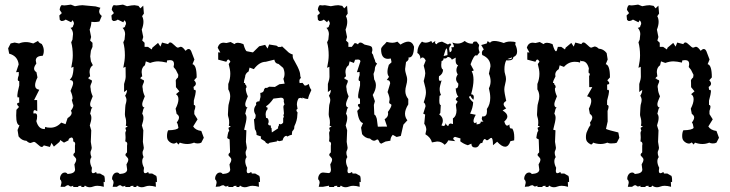

<svg xmlns="http://www.w3.org/2000/svg" viewBox="-20 -621 3150 828"><path d="M290.5 -289.6Q296.9 -308.1 296.9 -330.1V-333L287.1 -328.6Q293.9 -360.8 293.9 -382.3Q293.9 -413.6 287.1 -438.5L292.5 -450.2L294.9 -474.1Q294.9 -488.8 284.2 -501Q295.4 -502 295.4 -510.3Q298.8 -515.1 298.8 -520Q298.8 -526.9 292 -533.7L287.1 -524.9L263.2 -536.6Q255.4 -530.3 244.6 -530.3L237.8 -535.2L235.8 -554.2L246.6 -564.5L237.3 -578.6Q238.8 -593.8 246.1 -599.1Q252.4 -597.7 258.3 -597.7Q262.7 -597.7 267.6 -598.6L285.6 -601.1L303.2 -594.2Q324.2 -598.6 335.4 -598.6L392.6 -593.3L413.1 -587.4Q407.7 -579.1 407.7 -571.8Q407.7 -561 418.9 -552.2L408.7 -528.3Q397.9 -525.9 387.7 -525.9Q380.9 -525.9 374 -526.9Q374 -511.7 366.7 -493.2L373 -461.4L368.7 -446.3L378.9 -436.5V-418.9L372.1 -402.8L369.1 -377.9L372.1 -356.4L380.4 -339.8Q366.2 -330.1 366.2 -310.1L368.7 -291.5Q361.8 -288.6 360.4 -281.7Q361.8 -282.2 362.8 -282.2Q365.2 -282.2 365.2 -280.8Q365.2 -278.8 368.4 -278.1Q371.6 -277.3 374 -275.9Q376.5 -274.4 376.5 -271Q376.5 -266.6 373 -259.8Q369.6 -252.9 369.6 -246.6L371.1 -237.8Q371.1 -225.1 379.9 -205.6Q368.7 -180.2 368.7 -171.9Q368.7 -158.7 378.4 -157.2L374 -151.9L368.7 -130.4Q374 -123.5 374 -112.8Q374 -100.6 367.2 -80.1L373.5 -59.1L371.6 -9.3L375.5 15.6Q375.5 22.5 372.8 27.1Q370.1 31.7 370.1 38.1Q370.1 45.9 374.5 56.6Q368.7 64 368.7 74.7Q368.7 87.4 376.5 102.5L375 115.2Q375 126 381.8 126Q386.2 126 394.5 120.6L397 127.4H411.6L426.8 136.2Q432.1 136.2 432.1 158.2V164.6L426.8 163.1L427.7 184.6Q412.1 180.2 399.9 180.2Q390.1 180.2 382.3 183.3Q374.5 186.5 367.2 186.5Q355.5 186.5 346.2 179.2L342.3 185.5H330.6L331.1 180.2L316.9 181.2L318.8 185.5H295.9L295.4 179.7Q290.5 183.1 285.2 183.1Q281.2 183.1 279.1 180.4Q276.9 177.7 272.9 177.7Q268.1 177.7 259.3 184.6H241.2L245.1 167.5Q245.1 157.2 238.8 152.3V148.9Q238.8 139.2 244.6 131.1Q250.5 123 260.3 123Q266.6 123 271.5 129.4Q303.7 127.4 303.7 109.9L300.8 87.9Q308.6 75.7 308.6 67.4Q308.6 64 306.6 61Q304.7 58.1 302.5 55.9Q300.3 53.7 298.3 51.5Q296.4 49.3 296.4 46.9Q296.4 41.5 303.2 36.1V7.3Q304.2 3.4 304.2 0Q304.2 -9.3 295.4 -11.2Q295.9 -13.7 295.9 -16.1Q295.9 -24.9 289.6 -28.3Q275.4 -25.4 275.4 -16.6V-15.6L255.9 -5.9L239.7 -17.1L236.8 -9.3L212.4 11.2L202.1 -4.9L195.3 12.7L168.9 5.9Q165 12.7 159.7 12.7Q156.2 12.7 151.9 9.3Q147.5 5.9 142.8 1.7Q138.2 -2.4 133.8 -5.9Q129.4 -9.3 126 -9.3L111.8 -4.4Q103.5 -4.4 94.2 -13.7Q73.7 -14.6 60.1 -32.7L55.7 -60.5L64 -80.6Q49.8 -83.5 49.8 -123L50.8 -147.5L62 -159.7Q53.7 -168 53.7 -172.4Q53.7 -177.7 63 -178.2L62.5 -201.7L57.1 -200.7Q54.7 -200.7 54.7 -210.4Q54.7 -219.2 63 -252.4V-271Q56.6 -271.5 56.6 -278.8Q56.6 -285.2 61 -296.9V-310.5L49.3 -309.6L60.5 -343.3Q56.2 -379.9 19.5 -389.6L15.1 -412.6L25.9 -433.6L43 -437.5L62 -433.6Q75.7 -439.5 91.8 -439.5Q106.4 -439.5 123.5 -433.6L144.5 -444.8Q144.5 -438 160.2 -431.2Q168.9 -417 168.9 -402.3Q168.9 -389.6 164.1 -380.4Q134.3 -379.9 134.3 -359.9L136.7 -346.7Q127 -334 127 -325.2Q127 -315.9 137.2 -309.6L141.6 -287.1Q131.3 -266.6 131.3 -253.4Q131.3 -236.8 149.4 -233.9L127 -189.5H140.1L140.6 -141.1Q134.3 -146 129.9 -146Q124 -146 124 -136.2L124.5 -131.3L130.9 -132.3Q140.1 -132.3 140.1 -119.6Q140.1 -107.4 136.7 -98.6Q146 -64.5 170.9 -64.5H173.3L174.8 -73.7Q183.1 -70.3 197.3 -70.3Q224.1 -70.3 244.1 -92.3L262.7 -85.4L271.5 -111.8Q286.6 -121.1 288.6 -130.9Q289.1 -132.8 289.1 -134.3Q289.1 -139.2 285.6 -143.1Q296.4 -157.7 296.4 -166.5Q296.4 -169.9 294.4 -172.4L289.6 -190.4Q293 -192.9 293 -196.8Q293 -209 284.2 -229Q295.4 -254.4 295.4 -262.7Q295.4 -275.9 280.8 -275.9Z M465.8 184.6 469.7 167.5Q469.7 157.2 463.4 152.3V148.9Q463.4 139.2 469.2 131.1Q475.1 123 484.9 123Q491.2 123 496.1 129.4Q528.3 127.4 528.3 109.9L525.4 87.9Q533.2 75.7 533.2 67.4Q533.2 64 531.2 61Q529.3 58.1 527.1 55.9Q524.9 53.7 522.9 51.5Q521 49.3 521 46.9Q521 41.5 527.8 36.1V7.3Q528.8 3.4 528.8 0Q528.8 -9.3 520 -11.2Q521.5 -19.5 521.5 -28.8Q521.5 -33.7 521 -38.6Q520.5 -42.5 520.5 -45.4Q520.5 -53.2 522.5 -54.7Q523.9 -55.7 523.9 -57.6Q523.9 -58.6 523.4 -60.1Q521.5 -63 521 -69.8L531.2 -76.2Q522.5 -77.6 522.5 -80.1V-81.1Q523.9 -84.5 523.9 -91.3Q523.9 -103 522.5 -108.6Q521 -114.3 519.5 -119.6Q518.6 -122.6 518.6 -128.4Q518.6 -132.3 519 -137.2Q520 -149.9 520 -156.7Q520 -167.5 524.4 -181.2Q525.4 -185.1 525.4 -189.5Q525.4 -198.7 519.5 -208Q527.8 -221.2 527.8 -232.4V-233.4L515.1 -224.1V-258.8Q522 -279.3 522 -290.5L521.5 -333L511.7 -328.6Q518.6 -360.8 518.6 -382.3Q518.6 -413.6 511.7 -438.5L517.1 -450.2L519.5 -474.1Q519.5 -488.8 508.8 -501Q520 -502 520 -510.3Q523.4 -515.1 523.4 -520Q523.4 -526.9 516.6 -533.7L511.7 -524.9L487.8 -536.6Q480 -530.3 469.2 -530.3L462.4 -535.2L460.4 -554.2L471.2 -564.5L461.9 -578.6Q463.4 -593.8 470.7 -599.1Q477.1 -597.7 482.9 -597.7Q487.3 -597.7 492.2 -598.6L510.3 -601.1L527.8 -594.2Q548.8 -598.6 560.1 -598.6L577.1 -595.7L585.4 -585L597.7 -596.7L600.6 -562.5L592.8 -551.3Q598.6 -540.5 598.6 -526.9Q598.6 -511.7 591.3 -493.2L597.7 -461.4L593.3 -446.3L603.5 -436.5V-418.9H618.2L634.3 -407.7L637.2 -415.5L661.6 -436L671.9 -419.9L678.7 -437.5L705.1 -430.7Q708.5 -438 714.4 -438Q717.8 -438 722.2 -434.6Q726.6 -431.2 731.2 -426.8Q735.8 -422.4 740 -418.9Q744.1 -415.5 747.6 -415.5L759.3 -419.4Q768.1 -419.4 779.8 -401.9Q787.6 -409.7 793.5 -409.7Q800.3 -409.7 804.7 -399.9L818.4 -364.3L810.1 -344.2Q828.1 -340.8 828.1 -287.1L816.9 -274.9Q824.7 -267.1 824.7 -260.3Q824.7 -252.4 814.5 -246.1L816.4 -232.9L819.8 -233.9Q824.2 -233.9 824.2 -225.6Q824.2 -217.8 815.9 -187V-168.5Q822.3 -168 822.3 -160.6Q822.3 -154.3 817.9 -142.6V-128.9L832 -106.4L813 -75.7Q822.8 -59.6 848.1 -56.2L858.9 -26.9L848.1 -5.9Q841.8 -2.4 832.5 -2.4Q823.2 -2.4 816.9 -5.9Q802.7 0 787.6 0Q772 0 755.4 -5.9L749.5 2.4L741.7 -6.8Q733.9 -1.5 729 -1.5Q728.5 -1.5 728.5 -2Q723.6 -2 717.3 -5.1Q710.9 -8.3 705.6 -14.9Q700.2 -21.5 700.2 -34.7Q700.2 -49.3 705.1 -59.1Q744.1 -60.1 749.5 -69.8Q747.1 -87.9 742.2 -92.8Q752 -105.5 752 -114.3Q752 -123 741.7 -129.9L737.3 -152.3Q749.5 -176.3 749.5 -192.9Q749.5 -208.5 738.8 -214.8L753.4 -227.1L738.8 -245.1L738.3 -269Q737.8 -270.5 737.8 -272Q737.8 -278.8 747.6 -287.1L749 -298.3L738.3 -319.8L728.5 -332L730.5 -344.7Q730.5 -361.8 712.9 -361.8L700.7 -360.4L699.2 -351.1Q688 -353.5 678.7 -355Q669.4 -356.4 662.1 -356.4Q646.5 -356.4 627.4 -349.6L608.9 -356.4L605 -339.8Q590.8 -330.1 590.8 -310.1L593.3 -291.5Q586.4 -288.6 585 -281.7Q586.4 -282.2 587.4 -282.2Q589.8 -282.2 589.8 -280.8Q589.8 -278.8 593 -278.1Q596.2 -277.3 598.6 -275.9Q601.1 -274.4 601.1 -271Q601.1 -266.6 597.7 -259.8Q594.2 -252.9 594.2 -246.6L595.7 -237.8Q595.7 -225.1 604.5 -205.6Q593.3 -180.2 593.3 -171.9Q593.3 -158.7 603 -157.2L598.6 -151.9L593.3 -130.4Q598.6 -123.5 598.6 -112.8Q598.6 -100.6 591.8 -80.1L598.1 -59.1L596.2 -9.3L600.1 15.6Q600.1 22.5 597.4 27.1Q594.7 31.7 594.7 38.1Q594.7 45.9 599.1 56.6Q593.3 64 593.3 74.7Q593.3 87.4 601.1 102.5L599.6 115.2Q599.6 126 606.4 126Q610.8 126 619.1 120.6L621.6 127.4H636.2L651.4 136.2Q656.7 136.2 656.7 158.2V164.6L651.4 163.1L652.3 184.6Q636.7 180.2 624.5 180.2Q614.7 180.2 606.9 183.3Q599.1 186.5 591.8 186.5Q580.1 186.5 570.8 179.2L566.9 185.5H555.2L555.7 180.2L541.5 181.2L543.5 185.5H520.5L520 179.7Q515.1 183.1 509.8 183.1Q505.9 183.1 503.7 180.4Q501.5 177.7 497.6 177.7Q492.7 177.7 483.9 184.6Z M1179.2 -67.4V-74.2Q1183.1 -78.1 1183.1 -83L1182.6 -86.9L1189 -85Q1196.3 -85 1201.2 -92.8V-112.8L1204.6 -116.2L1202.1 -124L1204.6 -131.3L1202.1 -159.2Q1202.1 -166.5 1207 -169.9L1203.6 -183.1Q1204.1 -186 1204.1 -188.5Q1204.1 -199.7 1191.4 -199.7Q1188 -199.7 1183.6 -198.7L1159.2 -195.8Q1142.6 -171.9 1127.9 -163.1V-162.1Q1127.9 -157.2 1133.8 -157.2V-149.9Q1125.5 -142.6 1125.5 -126.5L1127.4 -112.8Q1138.7 -112.8 1138.7 -94.7L1136.2 -87.4Q1136.2 -79.6 1148.4 -79.6Q1147.9 -76.2 1147.9 -73.7Q1147.9 -69.3 1149.4 -69.3Q1150.4 -69.3 1150.9 -69.8L1152.3 -49.8ZM910.2 184.6 914.1 167.5Q914.1 157.2 907.7 152.3V148.9Q907.7 139.2 913.6 131.1Q919.4 123 929.2 123Q935.5 123 940.4 129.4Q972.7 127.4 972.7 109.9L969.7 87.9Q977.5 75.7 977.5 67.4Q977.5 64 975.6 61Q973.6 58.1 971.4 55.9Q969.2 53.7 967.3 51.5Q965.3 49.3 965.3 46.9Q965.3 41.5 972.2 36.1L970.2 -20Q960 -23.4 960 -27.3Q960 -29.3 962.2 -41Q964.4 -52.7 966.8 -54.7Q968.3 -55.7 968.3 -57.6Q968.3 -58.6 967.8 -60.1Q965.8 -63 965.3 -69.8L975.6 -76.2Q966.8 -77.6 966.8 -80.1V-81.1Q968.3 -84.5 968.3 -91.3Q968.3 -103 966.8 -108.6Q965.3 -114.3 963.9 -119.6Q962.9 -122.6 962.9 -128.4Q962.9 -132.3 963.4 -137.2Q964.4 -149.9 964.4 -156.7Q964.4 -167.5 968.5 -180.9Q972.7 -194.3 972.7 -205.6Q972.7 -221.7 964.4 -235.8V-258.8Q973.1 -279.8 973.1 -303.2Q973.1 -319.8 966.3 -344.7L973.6 -355Q968.8 -364.3 964.4 -364.3Q960 -364.3 956.1 -354.5L920.9 -363.8V-395.5L930.2 -394.5L918.9 -415Q924.8 -437 944.8 -437L956.5 -435.5L974.6 -439.9L991.2 -430.7Q996.1 -436.5 1006.3 -436.5Q1015.6 -436.5 1029.8 -430.7Q1038.6 -399.9 1044.9 -399.9L1070.8 -395L1097.7 -421.4L1123.5 -427.7L1133.8 -411.6L1140.6 -429.2L1168 -424.8Q1174.3 -424.8 1179.2 -418.5H1195.3L1193.4 -423.8L1218.3 -400.9Q1227.1 -390.6 1242.7 -385.7L1242.2 -380.4Q1242.2 -369.6 1249 -359.9L1263.2 -333.5Q1274.4 -310.1 1274.4 -299.8Q1274.4 -292 1277.8 -284.7Q1271 -280.3 1271 -271L1272 -262.7L1284.7 -263.7L1293.5 -252.4Q1294.4 -252 1295.9 -252Q1301.8 -252 1312 -258.8Q1314 -244.6 1322.8 -232.9Q1310.1 -207 1308.6 -194.3Q1295.9 -194.3 1283.7 -200.7Q1284.7 -198.7 1284.7 -197.8Q1284.7 -196.3 1283.7 -196.3Q1282.2 -196.3 1277.8 -199.2L1268.1 -197.3Q1260.3 -185.1 1260.3 -169.4L1263.2 -151.4Q1258.3 -149.4 1258.3 -145.5Q1258.3 -141.1 1263.2 -136.2L1262.2 -125.5Q1262.2 -102.5 1249.5 -76.7L1248.5 -65.9Q1243.7 -57.1 1241.7 -56.6Q1239.7 -56.2 1238.3 -39.1Q1230.5 -39.1 1219.2 -32.2L1214.4 -35.6Q1202.6 -32.7 1198.7 -15.6L1185.1 -12.2L1173.8 -15.1L1174.3 -11.2L1142.6 -5.4L1136.2 -0.5L1126.5 -5.4Q1125 -9.8 1121.3 -12.5Q1117.7 -15.1 1114 -17.1Q1110.4 -19 1107.4 -21Q1104.5 -22.9 1104.5 -26.4L1106 -32.2L1086.4 -39.1V-42Q1086.4 -54.2 1079.1 -64L1075.2 -106.9Q1082.5 -107.4 1082.5 -123.5V-125.5Q1075.7 -136.7 1075.7 -146Q1075.7 -158.2 1085 -168.9L1084 -174.3Q1084 -184.1 1098.6 -184.1L1103.5 -203.1L1102.5 -220.2Q1118.2 -221.7 1118.7 -235.4L1123.5 -242.2L1127.9 -241.7Q1133.8 -241.7 1140.6 -247.1L1165.5 -246.1L1185.1 -257.8L1207.5 -260.3L1202.1 -281.2Q1207 -290.5 1207 -302.7Q1207 -314.9 1201.2 -328.1L1181.2 -345.2Q1166 -346.7 1163.1 -363.8L1126 -354.5Q1098.6 -354.5 1074.7 -322.8L1056.2 -329.6L1052.2 -313Q1037.1 -303.7 1037.1 -289.6Q1031.7 -272 1031.7 -263.2H1037.6Q1036.1 -260.3 1036.1 -258.8Q1036.1 -257.8 1037.1 -257.3Q1038.6 -256.3 1040.3 -254.9Q1042 -253.4 1042 -250Q1043.5 -247.6 1043.5 -245.6Q1043.5 -244.1 1042.5 -243.2Q1040 -241.2 1040 -237.8Q1040 -225.1 1048.8 -205.6Q1037.6 -180.2 1037.6 -171.9Q1037.6 -158.7 1047.4 -157.2L1043 -151.9L1037.6 -130.4Q1043 -123.5 1043 -112.8Q1043 -100.6 1032.7 -61.5L1042.5 -59.1L1040.5 -9.3L1044.4 15.6Q1044.4 22.5 1041.7 27.1Q1039.1 31.7 1039.1 38.1Q1039.1 45.9 1043.5 56.6Q1037.6 64 1037.6 74.7Q1037.6 87.4 1045.4 102.5L1043.9 115.2Q1043.9 126 1050.8 126Q1055.2 126 1063.5 120.6L1065.9 127.4H1080.6L1095.7 136.2Q1101.1 136.2 1101.1 158.2V164.6L1095.7 163.1L1096.7 184.6Q1081.1 180.2 1068.8 180.2Q1059.1 180.2 1051.3 183.3Q1043.5 186.5 1036.1 186.5Q1024.4 186.5 1015.1 179.2L1011.2 185.5H999.5L1000 180.2L985.8 181.2L987.8 185.5H964.8L964.4 179.7Q959.5 183.1 954.1 183.1Q950.2 183.1 948 180.4Q945.8 177.7 941.9 177.7Q937 177.7 927.2 183.1Z M1354.5 184.6 1358.4 167.5Q1358.4 157.2 1352.1 152.3V148.9Q1352.1 139.2 1357.9 131.1Q1363.8 123 1373.5 123Q1379.9 123 1393.6 125Q1395 125.5 1396.5 125.5Q1407.2 125.5 1407.2 109.9L1404.3 87.9Q1412.1 75.7 1412.1 67.4Q1412.1 64 1410.2 61Q1408.2 58.1 1406 55.9Q1403.8 53.7 1401.9 51.5Q1399.9 49.3 1399.9 46.9Q1399.9 41.5 1406.7 36.1V7.3Q1407.7 3.4 1407.7 0Q1407.7 -9.3 1398.9 -11.2Q1400.4 -19.5 1400.4 -28.8Q1400.4 -33.7 1399.9 -38.6Q1399.4 -42.5 1399.4 -45.4Q1399.4 -53.2 1401.4 -54.7Q1402.8 -55.7 1402.8 -57.6Q1402.8 -58.6 1402.3 -60.1Q1400.4 -63 1399.9 -69.8L1410.2 -76.2Q1401.4 -77.6 1401.4 -80.1V-81.1Q1402.8 -84.5 1402.8 -91.3Q1402.8 -103 1401.4 -108.6Q1399.9 -114.3 1398.4 -119.6Q1397.5 -122.6 1397.5 -128.4Q1397.5 -132.3 1397.9 -137.2Q1398.9 -149.9 1398.9 -156.7Q1398.9 -167.5 1403.3 -181.2Q1404.3 -185.1 1404.3 -189.5Q1404.3 -198.7 1398.4 -208Q1406.7 -221.2 1406.7 -232.4V-233.4L1394 -224.1V-258.8Q1400.9 -279.3 1400.9 -290.5L1400.4 -333L1390.6 -328.6Q1397.5 -360.8 1397.5 -382.3Q1397.5 -413.6 1390.6 -438.5L1396 -450.2L1398.4 -474.1Q1398.4 -488.8 1387.7 -501Q1398.9 -502 1398.9 -510.3Q1402.3 -515.1 1402.3 -520Q1402.3 -526.9 1395.5 -533.7L1390.6 -524.9L1376.5 -536.6Q1368.7 -530.3 1357.9 -530.3L1351.1 -535.2L1349.1 -554.2L1359.9 -564.5L1350.6 -578.6Q1352.1 -593.8 1359.4 -599.1Q1365.7 -597.7 1371.6 -597.7Q1376 -597.7 1380.9 -598.6L1406.7 -594.2Q1427.7 -598.6 1439 -598.6L1456.1 -595.7L1464.4 -585L1476.6 -596.7L1479.5 -562.5L1471.7 -551.3Q1477.5 -540.5 1477.5 -526.9Q1477.5 -511.7 1470.2 -493.2L1476.6 -461.4L1472.2 -446.3L1482.4 -436.5V-418.9H1497.1L1509.3 -435.1Q1517.1 -435.1 1523.9 -429.7Q1527.3 -437.5 1534.2 -437.5Q1541 -437.5 1552.2 -428.7Q1577.6 -423.8 1581.8 -419.7Q1585.9 -415.5 1585.9 -406.2Q1585.9 -401.9 1584 -397Q1583.5 -396 1583.5 -394.5Q1583.5 -390.6 1588.4 -385.7Q1591.8 -371.6 1597.2 -360.8Q1597.2 -351.6 1606.4 -346.7Q1596.7 -334 1596.7 -325.2Q1596.7 -315.9 1590.8 -302.2L1593.8 -278.3Q1601.1 -266.6 1601.1 -252.9Q1601.1 -233.9 1587.4 -211.4L1596.7 -184.6L1592.3 -168.5L1594.2 -126.5H1594.7Q1599.6 -126.5 1605 -108.4L1609.4 -74.7L1649.4 -75.2L1638.7 -106.9Q1653.8 -116.2 1653.8 -130.4L1652.8 -138.2Q1668 -159.2 1668 -168Q1668 -169.9 1666.5 -170.9Q1665 -171.9 1663.1 -172.9Q1661.1 -173.8 1659.7 -175.3Q1658.2 -176.8 1658.2 -180.2L1660.2 -191.9Q1660.2 -204.1 1651.4 -224.1L1662.6 -261.2Q1662.6 -275.9 1647.9 -275.9L1657.7 -289.6Q1650.9 -297.9 1650.9 -311Q1650.9 -323.7 1656.7 -341.3L1668.5 -352.5L1665.5 -368.7L1653.3 -367.2Q1623.5 -367.2 1623.5 -408.2Q1623.5 -412.6 1626 -416.5Q1628.4 -420.4 1632.1 -424.1Q1635.7 -427.7 1639.9 -431.6Q1644 -435.5 1647.5 -440.4Q1655.8 -438.5 1660.6 -437.5Q1665.5 -436.5 1672.4 -436.5Q1682.1 -436.5 1693.8 -441.4L1707 -428.7Q1727.1 -441.4 1740.2 -441.4Q1758.3 -441.4 1765.6 -419.4Q1764.2 -373 1743.7 -373H1741.2L1742.2 -368.2Q1742.2 -360.8 1731 -353.5L1727.1 -323.7Q1727.1 -316.4 1728.5 -310.8Q1730 -305.2 1731.4 -300Q1732.9 -294.9 1734.4 -289.6Q1735.8 -284.2 1735.8 -276.9Q1735.8 -266.6 1731.9 -253.2Q1728 -239.7 1728 -228.5Q1728 -209.5 1740.7 -193.8V-170.9Q1726.6 -147.9 1726.6 -130.9Q1726.6 -115.2 1736.8 -102.1L1719.7 -83.5L1708.5 -34.7L1690.4 -30.3L1673.8 -39.6Q1663.6 -28.3 1663.6 -14.2L1642.6 -10.7L1623 -1V-1.5Q1623 -3.4 1620.1 -3.4Q1618.7 -3.4 1617.4 -5.9Q1616.2 -8.3 1614.7 -11.5Q1613.3 -14.6 1611.6 -17.1Q1609.9 -19.5 1607.4 -19.5Q1605 -19.5 1601.1 -16.8Q1597.2 -14.2 1593.3 -14.2Q1585 -14.2 1575.7 -23.4Q1555.2 -24.4 1541.5 -42.5L1537.1 -70.3L1545.4 -90.3Q1526.9 -94.2 1520.5 -142.6L1531.7 -154.8Q1523.4 -163.1 1523.4 -167.5Q1523.4 -172.9 1532.7 -173.3L1532.2 -196.8L1529.3 -195.8Q1524.4 -195.8 1524.4 -206.5Q1524.4 -212.4 1526.6 -223.9Q1528.8 -235.4 1532.7 -252.4V-271Q1526.4 -271.5 1526.4 -278.8Q1526.4 -285.2 1530.8 -296.9V-310.5L1519 -309.6L1534.2 -356Q1534.2 -364.3 1522.9 -364.3L1511.2 -363.3L1506.3 -349.6L1487.8 -356.4L1483.9 -339.8Q1469.7 -330.1 1469.7 -310.1L1472.2 -291.5Q1465.3 -288.6 1463.9 -281.7Q1465.3 -282.2 1466.3 -282.2Q1468.8 -282.2 1468.8 -280.8Q1468.8 -278.8 1471.9 -278.1Q1475.1 -277.3 1477.5 -275.9Q1480 -274.4 1480 -271Q1480 -266.6 1476.6 -259.8Q1473.1 -252.9 1473.1 -246.6L1474.6 -237.8Q1474.6 -225.1 1483.4 -205.6Q1472.2 -180.2 1472.2 -171.9Q1472.2 -158.7 1481.9 -157.2L1477.5 -151.9L1472.2 -130.4Q1477.5 -123.5 1477.5 -112.8Q1477.5 -100.6 1470.7 -80.1L1477.1 -59.1L1475.1 -9.3L1479 15.6Q1479 22.5 1476.3 27.1Q1473.6 31.7 1473.6 38.1Q1473.6 45.9 1478 56.6Q1472.2 64 1472.2 74.7Q1472.2 87.4 1480 102.5L1478.5 115.2Q1478.5 126 1485.4 126Q1489.7 126 1498 120.6L1500.5 127.4H1515.1L1530.3 136.2Q1535.6 136.2 1535.6 158.2V164.6L1530.3 163.1L1531.2 184.6Q1515.6 180.2 1503.4 180.2Q1493.7 180.2 1485.8 183.3Q1478 186.5 1470.7 186.5Q1459 186.5 1449.7 179.2L1445.8 185.5H1434.1L1434.6 180.2L1420.4 181.2L1422.4 185.5H1399.4L1398.9 179.7L1372.6 184.6Z M1839.9 -444.3 1844.3 -435.5 1857.4 -444.3 1856 -438Q1856 -431.6 1864.3 -430.2Q1864.3 -438 1886.3 -441.4L1911.6 -429.2L1921.4 -434.1L1926.3 -427.2Q1917 -421.4 1917 -409.2L1919.5 -395.5Q1928.2 -398 1928.2 -407.7L1926.8 -418L1932.1 -417Q1937.5 -417 1937.5 -421.4Q1937.5 -426.3 1930.7 -437.5Q1942.4 -433.1 1953.1 -433.1Q1969.7 -433.1 1983.9 -444.3Q1998.1 -432.6 2015.6 -432.6L2019.5 -433.6Q2019.5 -441.9 2029.3 -441.9L2035.7 -441.4L2046.4 -427.2L2044 -414.1Q2044 -405.3 2048.4 -395.5L2037.1 -380.9L2033.2 -382.8Q2023.4 -382.8 2009.3 -343.8L2023.4 -317.4L2014.2 -313.5Q2022 -299.8 2022 -276.9Q2022 -251 2011.7 -214.4Q2023.4 -214.4 2023.4 -201.7L2022 -190.9Q2013.7 -196.3 2008.8 -207.5L2002.5 -203.6Q2004.4 -194.4 2020.5 -179.7Q2019.5 -156.3 2007.3 -130.9L2031.7 -126Q2022 -108.9 2022 -99.6Q2022 -92.3 2027.8 -89.9L2035.2 -93.8V-84.5Q2053.2 -86 2053.2 -93.8L2052.7 -96.2L2065 -96.7Q2057.6 -102.6 2057.6 -110.4L2059.6 -119.2L2063.5 -118.7Q2080.1 -118.7 2080.1 -141.6L2079.6 -150.9Q2094.2 -170.9 2094.2 -199.2Q2094.2 -217.8 2088.4 -240.2Q2095.7 -254.9 2095.7 -270.5Q2095.7 -286.6 2088.4 -303.2L2095.2 -335Q2095.2 -368.7 2059.6 -383.8L2058.1 -392.6Q2058.1 -402.3 2066.4 -407.7L2055.2 -426.8L2079.1 -433.6L2083 -443.8L2093.3 -436.5Q2098.2 -444.3 2112.3 -444.3Q2127.4 -444.3 2152.8 -435.5Q2165 -441.9 2180.7 -441.9Q2197.3 -441.9 2203.6 -438.5L2202.1 -428.7Q2210 -413.6 2210 -398Q2210 -380.9 2193.8 -375Q2193.4 -360.4 2171.9 -360.4L2163.1 -360.8Q2155.3 -345.7 2155.3 -321.8Q2155.3 -309.6 2158.7 -299.8Q2162.1 -290 2162.1 -279.8Q2162.1 -273.4 2158.5 -258.8Q2154.8 -244.2 2154.8 -235.9Q2154.8 -221.7 2163.1 -185.6Q2151.9 -179.7 2151.9 -171.9Q2151.9 -164.1 2163.1 -153.8L2147.5 -144.5Q2168 -132.3 2168 -118.7Q2168 -108.4 2154.8 -97.2Q2159.7 -79.1 2167 -79.1Q2171.4 -79.1 2176.8 -84.5Q2176.8 -66.4 2184.6 -66.4L2188.5 -67.4Q2197.8 -55.2 2197.8 -27.9L2197.3 -15.7L2181.2 -12.2Q2173.3 11.7 2158.2 11.7Q2144 11.7 2124 -9.8L2106 5.3Q2106 -26.4 2098.6 -26.4Q2095.2 -26.4 2089.6 -21.3Q2084 -16.1 2080.6 -16.1Q2077.2 -16.1 2075 -18.8Q2072.8 -21.5 2070.3 -21.5Q2065 -21.5 2059.6 -3.9L2056.7 -4.4Q2050.8 -4.4 2045.7 5.3Q2040.5 15.1 2029.3 15.1Q2013.2 15.1 2012.7 -1.5L1997.6 5.3Q1979.5 0 1964.9 -11.7L1965.8 -24L1942.4 -30.8Q1934.6 -27.9 1934.6 -23.5Q1934.6 -19.1 1943.4 -12.2L1913.1 -15.7Q1908.2 -4.4 1897.5 3.4Q1884.8 -10.8 1865.3 -10.8L1842.8 -6.9Q1837.4 -28.3 1814.5 -42L1818.4 -61.1Q1818.4 -75.2 1809.6 -87.4L1813.5 -127L1805.2 -130.9L1815 -162.1Q1815 -173.4 1807.2 -179.7Q1816.9 -206.6 1816.9 -222.7Q1816.9 -238.3 1807.2 -271.5Q1814 -295.9 1814 -305.2Q1814 -314.5 1807.2 -337.9L1815.9 -359.9Q1809.6 -373.1 1802.3 -373.1Q1797.4 -373.1 1793 -367.2Q1793 -385.3 1779.8 -392.6Q1779.8 -421.4 1799.8 -441.4Q1807.2 -437 1815.5 -437Q1826.7 -437 1839.9 -444.3ZM1910.7 -375.5Q1905.3 -368.7 1898.5 -368.7L1893.1 -369.6Q1892.6 -358.9 1884.3 -357.9L1882.8 -341.3Q1882.8 -323.7 1890.6 -320.8Q1890.6 -301.8 1873.1 -292L1872.6 -283.2Q1872.6 -272 1878 -272L1884.3 -274.4Q1876 -247.1 1876 -237.3Q1876 -223.2 1881.9 -211.4L1875.5 -207.5L1874.5 -187.5Q1874.5 -168 1880.9 -168L1878.9 -133.8L1874 -127.9Q1889.7 -116.2 1889.7 -101.1Q1889.7 -91.3 1883.8 -80.1L1892.1 -77.7Q1900.4 -77.7 1901.9 -90.4Q1904.8 -80.1 1913.1 -77.2Q1915.5 -88.4 1923.8 -88.4L1933.6 -86L1933.1 -110.4Q1948.7 -120.1 1948.7 -145.5L1945.8 -169.9L1953.6 -182.6L1945.3 -190.9Q1947.8 -202.7 1956.6 -202.7Q1945.8 -217.8 1945.3 -240.2H1947.8Q1956.6 -240.2 1956.6 -260.3Q1946.8 -270 1946.8 -280.3Q1946.8 -289.6 1954.1 -300.3Q1948.3 -308.6 1948.3 -318.4Q1948.3 -329.1 1955.6 -339.8Q1944.8 -341.8 1944.8 -361.8L1945.3 -372.6L1928.7 -363.8Q1923.4 -375 1910.7 -375.5ZM1905.8 -412.1Q1901.9 -412.1 1893.1 -379.4L1909.7 -383.3Q1909.7 -412.1 1905.8 -412.1ZM2188.5 -373.5 2168 -366.2 2175.3 -365.7Q2188.5 -365.7 2188.5 -373.5Z M2243.2 184.6 2247.1 167.5Q2247.1 157.2 2240.7 152.3V148.9Q2240.7 139.2 2246.6 131.1Q2252.4 123 2262.2 123Q2268.6 123 2273.4 129.4Q2305.7 127.4 2305.7 109.9L2302.7 87.9Q2310.5 75.7 2310.5 67.4Q2310.5 64 2308.6 61Q2306.6 58.1 2304.4 55.9Q2302.2 53.7 2300.3 51.5Q2298.3 49.3 2298.3 46.9Q2298.3 41.5 2305.2 36.1L2303.2 -20Q2293 -23.4 2293 -27.3Q2293 -29.3 2295.2 -41Q2297.4 -52.7 2299.8 -54.7Q2301.3 -55.7 2301.3 -57.6Q2301.3 -58.6 2300.8 -60.1Q2298.8 -63 2298.3 -69.8L2308.6 -76.2Q2299.8 -77.6 2299.8 -80.1V-81.1Q2301.3 -84.5 2301.3 -91.3Q2301.3 -103 2299.8 -108.6Q2298.3 -114.3 2296.9 -119.6Q2295.9 -122.6 2295.9 -128.4Q2295.9 -132.3 2296.4 -137.2Q2297.4 -149.9 2297.4 -156.7Q2297.4 -167.5 2301.5 -180.9Q2305.7 -194.3 2305.7 -205.6Q2305.7 -221.7 2297.4 -235.8V-258.8Q2306.2 -279.8 2306.2 -303.2Q2306.2 -319.8 2299.3 -344.7L2306.6 -355Q2301.8 -364.3 2297.4 -364.3Q2293 -364.3 2289.1 -354.5L2253.9 -363.8V-395.5L2263.2 -394.5L2252 -415Q2257.8 -437 2277.8 -437L2289.6 -435.5L2307.6 -439.9L2324.2 -430.7Q2329.1 -436.5 2339.4 -436.5Q2348.6 -436.5 2362.8 -430.7Q2371.6 -399.9 2377.9 -399.9Q2381.8 -399.9 2385.7 -418.9H2400.4L2416.5 -407.7L2419.4 -415.5L2443.8 -436L2454.1 -419.9L2460.9 -437.5L2487.3 -430.7Q2490.7 -438 2496.6 -438Q2500 -438 2504.4 -434.6Q2508.8 -431.2 2513.4 -426.8Q2518.1 -422.4 2522.2 -418.9Q2526.4 -415.5 2529.8 -415.5L2543.9 -420.4Q2552.7 -420.4 2562 -411.1Q2582.5 -410.2 2596.2 -392.1L2600.6 -364.3L2592.3 -344.2Q2610.4 -340.8 2610.4 -287.1L2599.1 -274.9Q2607.4 -266.6 2607.4 -262.2Q2607.4 -256.8 2598.1 -256.3L2598.6 -232.9L2602.1 -233.9Q2606.4 -233.9 2606.4 -225.6Q2606.4 -217.8 2598.1 -187V-168.5Q2604.5 -168 2604.5 -160.6Q2604.5 -154.3 2600.1 -142.6L2600.6 -97.2L2593.3 -64.9Q2605 -59.6 2646.5 -49.8L2650.9 -26.9L2640.1 -5.9Q2633.8 -2.4 2614.7 -2.4Q2605.5 -2.4 2599.1 -5.9Q2585 0 2569.8 0Q2554.2 0 2537.6 -5.9Q2534.2 2 2529.3 2Q2527.3 2 2525.4 0.5Q2517.6 -3.4 2512.2 -10Q2506.8 -16.6 2506.8 -29.8Q2506.8 -44.4 2511.7 -54.2Q2518.1 -71.3 2526.4 -81.5L2524.4 -92.8Q2534.2 -105.5 2534.2 -114.3Q2534.2 -123 2523.9 -129.9L2519.5 -152.3Q2529.8 -172.9 2529.8 -186Q2529.8 -202.6 2511.7 -205.6L2534.2 -245.1H2521L2520.5 -293.5Q2523.4 -295.9 2523.4 -299.3Q2523.4 -302.2 2521.5 -306.2Q2520.5 -305.2 2520 -305.2Q2518.1 -305.2 2518.1 -314.9L2519.5 -326.2Q2511.2 -357.4 2490.2 -357.4H2486.8L2482.9 -360.4L2481.4 -351.1Q2473.1 -354.5 2459 -354.5Q2431.6 -354.5 2412.1 -332.5L2393.6 -339.4L2389.6 -322.8Q2374.5 -313.5 2374.5 -299.3L2375.5 -291.5Q2364.7 -272 2364.7 -263.2H2370.6Q2369.1 -260.3 2369.1 -258.8Q2369.1 -257.8 2370.1 -257.3Q2371.6 -256.3 2373.3 -254.9Q2375 -253.4 2375 -250Q2376.5 -247.6 2376.5 -245.6Q2376.5 -244.1 2375.5 -243.2Q2373 -241.2 2373 -237.8Q2373 -225.1 2381.8 -205.6Q2370.6 -180.2 2370.6 -171.9Q2370.6 -158.7 2380.4 -157.2L2376 -151.9L2370.6 -130.4Q2376 -123.5 2376 -112.8Q2376 -100.6 2365.7 -61.5L2375.5 -59.1L2373.5 -9.3L2377.4 15.6Q2377.4 22.5 2374.8 27.1Q2372.1 31.7 2372.1 38.1Q2372.1 45.9 2376.5 56.6Q2370.6 64 2370.6 74.7Q2370.6 87.4 2378.4 102.5L2377 115.2Q2377 126 2383.8 126Q2388.2 126 2396.5 120.6L2398.9 127.4H2413.6L2428.7 136.2Q2434.1 136.2 2434.1 158.2V164.6L2428.7 163.1L2429.7 184.6Q2414.1 180.2 2401.9 180.2Q2392.1 180.2 2384.3 183.3Q2376.5 186.5 2369.1 186.5Q2357.4 186.5 2348.1 179.2L2344.2 185.5H2332.5L2333 180.2L2318.8 181.2L2320.8 185.5H2297.9L2297.4 179.7Q2292.5 183.1 2287.1 183.1Q2283.2 183.1 2281 180.4Q2278.8 177.7 2274.9 177.7Q2270 177.7 2260.3 183.1Z M2687.5 184.6 2691.4 167.5Q2691.4 157.2 2685.1 152.3V148.9Q2685.1 139.2 2690.9 131.1Q2696.8 123 2706.5 123Q2712.9 123 2717.8 129.4Q2750 127.4 2750 109.9L2747.1 87.9Q2754.9 75.7 2754.9 67.4Q2754.9 64 2752.9 61Q2751 58.1 2748.8 55.9Q2746.6 53.7 2744.6 51.5Q2742.7 49.3 2742.7 46.9Q2742.7 41.5 2749.5 36.1V7.3Q2750.5 3.4 2750.5 0Q2750.5 -9.3 2741.7 -11.2Q2743.2 -19.5 2743.2 -28.8Q2743.2 -33.7 2742.7 -38.6Q2742.2 -42.5 2742.2 -45.4Q2742.2 -53.2 2744.1 -54.7Q2745.6 -55.7 2745.6 -57.6Q2745.6 -58.6 2745.1 -60.1Q2743.2 -63 2742.7 -69.8L2752.9 -76.2Q2744.1 -77.6 2744.1 -80.1V-81.1Q2745.6 -84.5 2745.6 -91.3Q2745.6 -103 2744.1 -108.6Q2742.7 -114.3 2741.2 -119.6Q2740.2 -122.6 2740.2 -128.4Q2740.2 -132.3 2740.7 -137.2Q2741.7 -149.9 2741.7 -156.7Q2741.7 -167.5 2746.1 -181.2Q2747.1 -185.1 2747.1 -189.5Q2747.1 -198.7 2741.2 -208Q2749.5 -221.2 2749.5 -232.4V-233.4L2736.8 -224.1V-258.8Q2743.7 -279.3 2743.7 -290.5L2743.2 -333L2733.4 -328.6Q2740.2 -360.8 2740.2 -382.3Q2740.2 -413.6 2733.4 -438.5L2738.8 -450.2L2741.2 -474.1Q2741.2 -488.8 2730.5 -501Q2741.7 -502 2741.7 -510.3Q2745.1 -515.1 2745.1 -520Q2745.1 -526.9 2738.3 -533.7L2733.4 -524.9L2709.5 -536.6Q2701.7 -530.3 2690.9 -530.3L2684.1 -535.2L2682.1 -554.2L2692.9 -564.5L2683.6 -578.6Q2685.1 -593.8 2692.4 -599.1Q2698.7 -597.7 2704.6 -597.7Q2709 -597.7 2713.9 -598.6L2731.9 -601.1L2749.5 -594.2Q2770.5 -598.6 2781.7 -598.6L2798.8 -595.7L2807.1 -585L2819.3 -596.7L2822.3 -562.5L2814.5 -551.3Q2820.3 -540.5 2820.3 -526.9Q2820.3 -511.7 2813 -493.2L2819.3 -461.4L2814.9 -446.3L2825.2 -436.5V-418.9H2839.8L2856 -407.7L2858.9 -415.5L2883.3 -436L2893.6 -419.9L2900.4 -437.5L2926.8 -430.7Q2930.2 -438 2936 -438Q2939.5 -438 2943.8 -434.6Q2948.2 -431.2 2952.9 -426.8Q2957.5 -422.4 2961.7 -418.9Q2965.8 -415.5 2969.2 -415.5L2981 -419.4Q2989.7 -419.4 3001.5 -401.9Q3009.3 -409.7 3015.1 -409.7Q3022 -409.7 3026.4 -399.9L3040 -364.3L3031.7 -344.2Q3049.8 -340.8 3049.8 -287.1L3038.6 -274.9Q3046.4 -267.1 3046.4 -260.3Q3046.4 -252.4 3036.1 -246.1L3038.1 -232.9L3041.5 -233.9Q3045.9 -233.9 3045.9 -225.6Q3045.9 -217.8 3037.6 -187V-168.5Q3043.9 -168 3043.9 -160.6Q3043.9 -154.3 3039.6 -142.6V-128.9L3053.7 -106.4L3034.7 -75.7Q3044.4 -59.6 3069.8 -56.2L3080.6 -26.9L3069.8 -5.9Q3063.5 -2.4 3054.2 -2.4Q3044.9 -2.4 3038.6 -5.9Q3024.4 0 3009.3 0Q2993.7 0 2977.1 -5.9L2971.2 2.4L2963.4 -6.8Q2955.6 -1.5 2950.7 -1.5Q2950.2 -1.5 2950.2 -2Q2945.3 -2 2939 -5.1Q2932.6 -8.3 2927.2 -14.9Q2921.9 -21.5 2921.9 -34.7Q2921.9 -49.3 2926.8 -59.1Q2965.8 -60.1 2971.2 -69.8Q2968.8 -87.9 2963.9 -92.8Q2973.6 -105.5 2973.6 -114.3Q2973.6 -123 2963.4 -129.9L2959 -152.3Q2971.2 -176.3 2971.2 -192.9Q2971.2 -208.5 2960.4 -214.8L2975.1 -227.1L2960.4 -245.1L2960 -269Q2959.5 -270.5 2959.5 -272Q2959.5 -278.8 2969.2 -287.1L2970.7 -298.3L2960 -319.8L2950.2 -332L2952.1 -344.7Q2952.1 -361.8 2934.6 -361.8L2922.4 -360.4L2920.9 -351.1Q2909.7 -353.5 2900.4 -355Q2891.1 -356.4 2883.8 -356.4Q2868.2 -356.4 2849.1 -349.6L2830.6 -356.4L2826.7 -339.8Q2812.5 -330.1 2812.5 -310.1L2814.9 -291.5Q2808.1 -288.6 2806.6 -281.7Q2808.1 -282.2 2809.1 -282.2Q2811.5 -282.2 2811.5 -280.8Q2811.5 -278.8 2814.7 -278.1Q2817.9 -277.3 2820.3 -275.9Q2822.8 -274.4 2822.8 -271Q2822.8 -266.6 2819.3 -259.8Q2815.9 -252.9 2815.9 -246.6L2817.4 -237.8Q2817.4 -225.1 2826.2 -205.6Q2814.9 -180.2 2814.9 -171.9Q2814.9 -158.7 2824.7 -157.2L2820.3 -151.9L2814.9 -130.4Q2820.3 -123.5 2820.3 -112.8Q2820.3 -100.6 2813.5 -80.1L2819.8 -59.1L2817.9 -9.3L2821.8 15.6Q2821.8 22.5 2819.1 27.1Q2816.4 31.7 2816.4 38.1Q2816.4 45.9 2820.8 56.6Q2814.9 64 2814.9 74.7Q2814.9 87.4 2822.8 102.5L2821.3 115.2Q2821.3 126 2828.1 126Q2832.5 126 2840.8 120.6L2843.3 127.4H2857.9L2873 136.2Q2878.4 136.2 2878.4 158.2V164.6L2873 163.1L2874 184.6Q2858.4 180.2 2846.2 180.2Q2836.4 180.2 2828.6 183.3Q2820.8 186.5 2813.5 186.5Q2801.8 186.5 2792.5 179.2L2788.6 185.5H2776.9L2777.3 180.2L2763.2 181.2L2765.1 185.5H2742.2L2741.7 179.7Q2736.8 183.1 2731.4 183.1Q2727.5 183.1 2725.3 180.4Q2723.1 177.7 2719.2 177.7Q2714.4 177.7 2705.6 184.6Z"/></svg>

Font: Truetypewriter PolyglOTT
Style: Regular
Weight: 400
Designer: Sergey Beatoff a.k.a. Sam_T
Version: Version 3.76